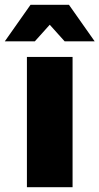

<svg xmlns="http://www.w3.org/2000/svg" viewBox="-51 -779 414 799"><path d="M61 -542H251V0H61ZM76 -759H236L343 -607H218L156 -676L94 -607H-31Z"/></svg>

Font: Chess Sans ExtraBold
Style: Regular
Weight: 800
Designer: Wolf Bōese
Foundry: Wolf Bōese
Version: Version 7.223